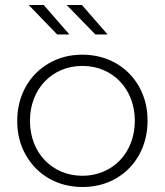

<svg xmlns="http://www.w3.org/2000/svg" viewBox="-20 -745 660 769"><path d="M83 -125C128 -44 211 4 310 4C359 4 404 -7 444 -30C523 -75 571 -160 571 -261C571 -312 560 -357 537 -398C492 -478 409 -526 310 -526C261 -526 216 -515 177 -492C97 -447 49 -362 49 -261C49 -210 60 -165 83 -125ZM100 -261C100 -390 190 -481 310 -481C430 -481 520 -390 520 -261C520 -132 430 -41 310 -41C190 -41 100 -132 100 -261ZM247 -725 362 -607H411L308 -725ZM209 -607H258L155 -725H95Z"/></svg>

Font: Montserrat Light
Style: Regular
Weight: 300
Designer: Julieta Ulanovsky
Foundry: Julieta Ulanovsky
Version: Version 7.200